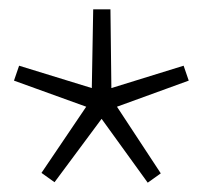

<svg xmlns="http://www.w3.org/2000/svg" viewBox="-20 -726 435 412"><path d="M97 -335 69 -355 165 -497 10 -553 21 -585 177 -537 180 -706H217L219 -537L374 -585L385 -553L231 -497L325 -354L297 -334L198 -471Z"/></svg>

Font: Georama Extended Light
Style: Regular
Weight: 300
Width: 7
Designer: Jean-Baptiste Levee
Foundry: Production Type
Version: Version 1.000